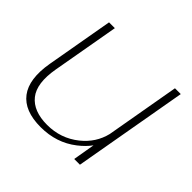

<svg xmlns="http://www.w3.org/2000/svg" viewBox="-144 -759 935 935"><g transform="rotate(45 323.0 -292.0)"><path d="M465.5 0 485 -113.5Q463 -83 427.5 -55.5Q348.5 6 240 6Q128 6 80.2 -57Q32.5 -120 54 -244L115 -590.5H155L94 -245Q74 -131.5 117 -77.8Q160 -24 255 -24Q348 -24 419 -80.5Q483.5 -132 502 -208.5L569 -590.5H609L505 0Z"/></g></svg>

Font: Anybody ExtraExpanded ExtraLight
Style: Italic
Weight: 200
Width: 8
Italic angle: -10°
Designer: Tyler Finck
Foundry: Etcetera Type Company
Version: Version 1.010; ttfautohint (v1.8.3) -l 8 -r 50 -G 200 -x 14 